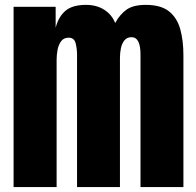

<svg xmlns="http://www.w3.org/2000/svg" viewBox="-20 -760 798 780"><path d="M35.2 0V-732.4H206.1V-647.5Q217.8 -692.4 246.1 -716.3Q274.4 -740.2 329.1 -740.2Q373 -740.2 404.1 -720Q435.1 -699.7 447.8 -666.5Q467.8 -702.6 494.9 -721.4Q522 -740.2 572.3 -740.2Q633.3 -740.2 666.3 -714.1Q699.2 -688 712.2 -641.8Q725.1 -595.7 725.1 -535.2V0H550.8V-538.1Q550.8 -608.9 514.6 -608.9Q495.6 -608.9 485.4 -595.9Q475.1 -583 471.2 -564Q467.3 -544.9 467.3 -525.9V0H293V-538.1Q293 -561 287.4 -584Q281.7 -606.9 258.8 -606.9Q239.3 -606.9 228.5 -592.8Q217.8 -578.6 213.9 -557.9Q210 -537.1 210 -517.1V0Z"/></svg>

Font: webenart
Style: Regular
Weight: 400
Designer: Vernon Adams
Foundry: Vernon Adams
Version: Version 2.116; ttfautohint (v1.8.3)